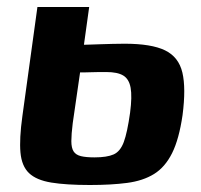

<svg xmlns="http://www.w3.org/2000/svg" viewBox="-20 -525 575 549"><path d="M237 4Q169 4 126.5 -3Q84 -10 63 -30Q42 -50 38.5 -89Q35 -128 44 -193L87 -505H235L220 -397Q225 -397 237.5 -397.5Q250 -398 266.5 -398.5Q283 -399 301.5 -399.5Q320 -400 336 -400Q413 -400 452 -381Q491 -362 501.5 -317.5Q512 -273 502 -196Q492 -127 472 -87Q452 -47 420.5 -27.5Q389 -8 343.5 -2Q298 4 237 4ZM250 -75Q286 -75 305 -83.5Q324 -92 334 -119Q344 -146 352 -203Q358 -249 353.5 -274Q349 -299 332.5 -309Q316 -319 284 -319Q275 -319 264 -319Q253 -319 242 -318.5Q231 -318 222 -318Q213 -318 209 -318L188 -173Q184 -141 184 -121.5Q184 -102 190.5 -92Q197 -82 211.5 -78.5Q226 -75 250 -75Z"/></svg>

Font: Genos
Style: Bold Italic
Weight: 700
Italic angle: -8°
Version: Version 1.010